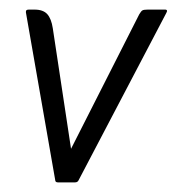

<svg xmlns="http://www.w3.org/2000/svg" viewBox="-20 -380 369 400"><path d="M128 -70 270 -350Q274 -357 277 -358.5Q280 -360 288 -360H324Q328 -360 328 -357Q328 -356 327.5 -355.5Q327 -355 327 -354L144 -5Q142 0 136 0H101Q95 0 95 -5L34 -354V-356Q34 -360 40 -360H52Q70 -360 78.5 -350.5Q87 -341 90 -321Z"/></svg>

Font: Zain Light
Style: Italic
Weight: 300
Italic angle: -10°
Designer: Zain,Boutros
Foundry: Mobile Telecommunications Company (Zain), 2024
Version: Version 1.51; ttfautohint (v1.8.4)